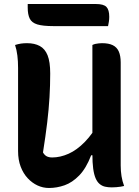

<svg xmlns="http://www.w3.org/2000/svg" viewBox="-20 -925 690 956"><path d="M598 1Q591 3 581 4.5Q571 6 559.5 7Q548 8 537 8Q518 8 503 4.5Q488 1 476 -9Q464 -19 456 -37.5Q448 -56 444 -85.5Q440 -115 440 -158Q440 -280 440 -365Q440 -450 440 -510.5Q440 -571 440 -615.5Q440 -660 440 -701Q448 -705 455.5 -706.5Q463 -708 471.5 -709Q480 -710 488 -710Q521 -710 541.5 -700Q562 -690 571.5 -668.5Q581 -647 581 -614Q581 -550 581 -486Q581 -422 581 -357.5Q581 -293 581 -229Q581 -165 581 -101Q581 -73 585 -48Q589 -23 598 1ZM224 11Q194 11 167 -1.5Q140 -14 118 -37.5Q96 -61 83 -95Q70 -129 70 -173Q70 -241 70 -310.5Q70 -380 70 -450Q70 -520 70 -587Q70 -620 66.5 -648.5Q63 -677 55 -701Q71 -706 84.5 -708Q98 -710 115 -710Q152 -710 178 -696Q204 -682 217 -649.5Q230 -617 230 -559Q230 -501 226.5 -441Q223 -381 215 -314.5Q207 -248 194 -166Q202 -152 213 -146.5Q224 -141 240 -141Q280 -141 321.5 -159.5Q363 -178 402.5 -218.5Q442 -259 476 -321V-152H434Q409 -87 374.5 -51.5Q340 -16 301.5 -2.5Q263 11 224 11ZM118 -905H458Q496 -905 510 -890.5Q524 -876 524 -841Q524 -829 522 -816.5Q520 -804 518 -795H246Q193 -795 165.5 -803.5Q138 -812 128 -832.5Q118 -853 118 -887Q118 -891 118 -896Q118 -901 118 -905Z"/></svg>

Font: Recursive Casual
Style: Bold
Weight: 700
Version: Version 1.085